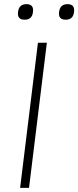

<svg xmlns="http://www.w3.org/2000/svg" viewBox="-20 -906 378 926"><path d="M67 -848Q71 -886 108 -886Q144 -886 139 -848Q135 -811 99 -811Q62 -811 67 -848ZM265 -848Q269 -886 306 -886Q342 -886 337 -848Q333 -811 297 -811Q260 -811 265 -848ZM163 -700H206L120 0H77Z"/></svg>

Font: Haskoy ExtraLight
Style: Italic
Weight: 200
Designer: Ertekin Erdin
Foundry: Ertekin Erdin
Version: Version 2.000; ttfautohint (v1.8.4.7-5d5b)